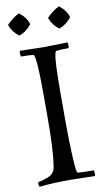

<svg xmlns="http://www.w3.org/2000/svg" viewBox="-101 -967 558 1022"><g transform="rotate(-10 178.0 -456.0)"><path d="M307 -723Q309 -717 309 -708Q309 -699 307 -692Q263 -692 240 -689Q223 -687 223 -464V-301Q223 -206 227.5 -119Q232 -32 239 -31Q265 -28 327 -28L329 -12Q329 -3 327 3L200 0Q95 0 28 8Q23 3 23 -5Q23 -13 24 -17Q89 -31 104 -50Q113 -62 116 -71Q119 -80 121 -99Q133 -177 133 -352V-464Q133 -687 116 -689Q93 -692 49 -692L47 -708Q47 -717 49 -723L179 -720ZM61 -803Q27 -827 11 -869Q23 -883 43.5 -898.5Q64 -914 79 -920Q116 -892 128 -853Q100 -817 61 -803ZM277 -803Q243 -827 227 -869Q239 -883 259.5 -898.5Q280 -914 295 -920Q332 -892 344 -853Q316 -817 277 -803Z"/></g></svg>

Font: Rosarivo
Style: Regular
Weight: 400
Designer: Pablo Ugerman
Foundry: Pablo Ugerman
Version: Version 1.003